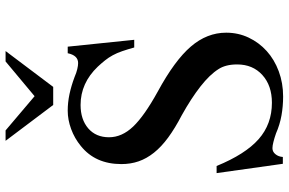

<svg xmlns="http://www.w3.org/2000/svg" viewBox="-192 -822 1030 685"><g transform="rotate(-90 322.5 -480.0)"><path d="M522.5 -515.6H495.1Q488.3 -540 481.9 -558.6Q475.6 -577.1 467.3 -592.3Q459 -607.4 449.2 -619.6Q439.5 -631.8 426.8 -645.5Q368.2 -707 290 -707Q238.3 -707 206.5 -679.7Q174.8 -652.3 174.8 -605.5Q174.8 -559.6 212.9 -519.5Q251 -479.5 337.9 -431.6Q449.2 -371.1 498.5 -313.5Q547.9 -255.9 547.9 -187.5Q547.9 -144.5 530.3 -107.4Q512.7 -70.3 482.4 -43Q452.1 -15.6 410.2 0Q368.2 15.6 320.3 15.6Q286.1 15.6 252.9 9.8Q219.7 3.9 188.5 -9.8Q171.9 -15.6 158.2 -19Q144.5 -22.5 135.7 -22.5Q123 -22.5 114.3 -11.7Q105.5 -1 104.5 14.6H80.1L46.9 -221.7H72.3Q114.3 -119.1 168 -71.8Q221.7 -24.4 297.9 -24.4Q359.4 -24.4 397 -58.6Q434.6 -92.8 434.6 -148.4Q434.6 -169.9 430.2 -186.5Q425.8 -203.1 418 -214.8Q398.4 -246.1 356 -279.3Q313.5 -312.5 253.9 -345.7Q207 -370.1 173.8 -394.5Q140.6 -418.9 119.6 -445.3Q98.6 -471.7 88.9 -500Q79.1 -528.3 79.1 -561.5Q79.1 -654.3 143.6 -706.1Q170.9 -728.5 204.1 -740.7Q237.3 -752.9 269.5 -752.9Q298.8 -752.9 328.6 -746.6Q358.4 -740.2 389.6 -728.5Q405.3 -721.7 418 -718.8Q430.7 -715.8 439.5 -715.8Q466.8 -715.8 474.6 -752.9H498ZM199.2 -974.6 321.3 -871.1 445.3 -974.6H482.4L354.5 -804.7H290L162.1 -974.6Z"/></g></svg>

Font: Jomolhari
Style: Regular
Weight: 400
Designer: Christopher J. Fynn
Foundry: Christopher  J.  Fynn (Karma Drubgy¸ Tenzin).
Version: Version 1.000